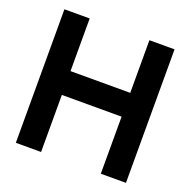

<svg xmlns="http://www.w3.org/2000/svg" viewBox="-118 -765 870 879"><g transform="rotate(20 317.5 -325.0)"><path d="M49.5 -650.5H172.5V-394H463.5V-650.5H586V0H463.5V-278H172.5V0H49.5Z"/></g></svg>

Font: Overused Grotesk SemiBold
Style: Regular
Weight: 610
Version: Version 0.004